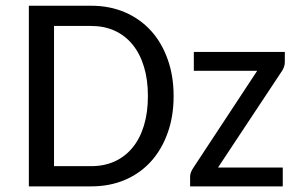

<svg xmlns="http://www.w3.org/2000/svg" viewBox="-20 -662 1050 682"><path d="M82.5 0ZM596.7 -320.8Q596.7 -248.5 575.4 -189.5Q554.2 -130.4 515.9 -88.1Q477.5 -45.9 423.6 -22.9Q369.6 0 304.2 0H82.5V-641.6H304.2Q369.6 -641.6 423.6 -618.4Q477.5 -595.2 515.9 -553.2Q554.2 -511.2 575.4 -451.9Q596.7 -392.6 596.7 -320.8ZM505.4 -320.8Q505.4 -379.4 491.2 -425.5Q477.1 -471.7 450.7 -503.9Q424.3 -536.1 387.2 -553Q350.1 -569.8 304.2 -569.8H171.9V-71.8H304.2Q350.1 -71.8 387.2 -88.6Q424.3 -105.5 450.7 -137.5Q477.1 -169.4 491.2 -215.8Q505.4 -262.2 505.4 -320.8ZM991.7 -441.4Q991.7 -432.1 988.5 -423.6Q985.4 -415 980.5 -408.2L754.4 -66.9H984.4V0H655.3V-35.6Q655.3 -42 658.4 -50.3Q661.6 -58.6 667 -66.4L893.6 -410.6H668.5V-477.5H991.7Z"/></svg>

Font: Carlito
Style: Regular
Weight: 400
Designer: Lukasz Dziedzic
Foundry: tyPoland Lukasz Dziedzic
Version: Version 1.104